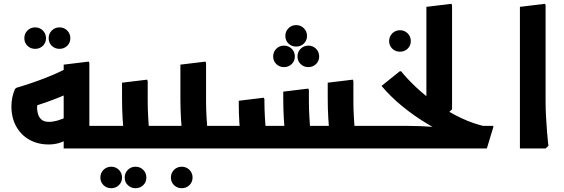

<svg xmlns="http://www.w3.org/2000/svg" viewBox="-20 -781 2965 1010"><path d="M165 -524Q141 -524 124.5 -540Q108 -556 108 -580Q108 -604 124.5 -620.5Q141 -637 165 -637Q189 -637 205.5 -620.5Q222 -604 222 -580Q222 -556 205.5 -540Q189 -524 165 -524ZM293 -524Q269 -524 252.5 -540Q236 -556 236 -580Q236 -604 252.5 -620.5Q269 -637 293 -637Q317 -637 333.5 -620.5Q350 -604 350 -580Q350 -556 333.5 -540Q317 -524 293 -524Z M237 -21Q179 -21 134.5 -46Q90 -71 65 -116.5Q40 -162 40 -221Q40 -270 59 -313L66 -319Q150 -344 220 -371.5Q290 -399 348 -430L414 -326Q363 -298 294 -270Q225 -242 142 -216L177 -232Q177 -232 176 -228Q175 -224 175 -213Q175 -200 179.5 -182.5Q184 -165 197.5 -152.5Q211 -140 237 -140Q258 -140 281.5 -146.5Q305 -153 339 -169L380 -89Q357 -58 319 -39.5Q281 -21 237 -21ZM315 0V-119H536V0ZM315 0V-441L447 -457L450 -449V0ZM536 0V-119Q548 -119 552 -103Q556 -87 556 -60Q556 -35 552 -17.5Q548 0 536 0Z M565 209Q541 209 524.5 193Q508 177 508 153Q508 129 524.5 112.5Q541 96 565 96Q589 96 605.5 112.5Q622 129 622 153Q622 177 605.5 193Q589 209 565 209ZM693 209Q669 209 652.5 193Q636 177 636 153Q636 129 652.5 112.5Q669 96 693 96Q717 96 733.5 112.5Q750 129 750 153Q750 177 733.5 193Q717 209 693 209Z M716 0V-119H843V0ZM843 0V-119Q855 -119 859 -103Q863 -87 863 -60Q863 -35 859 -17.5Q855 0 843 0ZM631 0 634 -42Q634 -42 631 -74.5Q628 -107 625 -158Q622 -209 622 -265V-346L754 -362L757 -354V-247Q757 -206 759.5 -165Q762 -124 764.5 -89.5Q767 -55 769.5 -34.5Q772 -14 772 -14L757 0ZM536 0V-119H642V0ZM536 0Q525 0 520.5 -17.5Q516 -35 516 -61Q516 -87 520.5 -103Q525 -119 536 -119Z M936 209Q912 209 895.5 193Q879 177 879 153Q879 129 895.5 112.5Q912 96 936 96Q960 96 976.5 112.5Q993 129 993 153Q993 177 976.5 193Q960 209 936 209Z M1023 0V-119H1150V0ZM1150 0V-119Q1162 -119 1166 -103Q1170 -87 1170 -60Q1170 -35 1166 -17.5Q1162 0 1150 0ZM929 -312V-441L1061 -457L1064 -449V-312ZM938 0 941 -42Q941 -42 938 -74.5Q935 -107 932 -158Q929 -209 929 -265V-346L1061 -362L1064 -354V-247Q1064 -206 1066.5 -165Q1069 -124 1071.5 -89.5Q1074 -55 1076.5 -34.5Q1079 -14 1079 -14L1064 0ZM843 0V-119H949V0ZM843 0Q832 0 827.5 -17.5Q823 -35 823 -61Q823 -87 827.5 -103Q832 -119 843 -119Z M1474 -428Q1450 -428 1433.5 -444Q1417 -460 1417 -484Q1417 -508 1433.5 -524.5Q1450 -541 1474 -541Q1498 -541 1514.5 -524.5Q1531 -508 1531 -484Q1531 -460 1514.5 -444Q1498 -428 1474 -428ZM1602 -428Q1578 -428 1561.5 -444Q1545 -460 1545 -484Q1545 -508 1561.5 -524.5Q1578 -541 1602 -541Q1626 -541 1642.5 -524.5Q1659 -508 1659 -484Q1659 -460 1642.5 -444Q1626 -428 1602 -428ZM1538 -536Q1514 -536 1497.5 -552Q1481 -568 1481 -592Q1481 -616 1497.5 -632.5Q1514 -649 1538 -649Q1562 -649 1578.5 -632.5Q1595 -616 1595 -592Q1595 -568 1578.5 -552Q1562 -536 1538 -536Z M1808 0V-119H1925V0ZM1925 0V-119Q1937 -119 1941 -103Q1945 -87 1945 -60Q1945 -35 1941 -17.5Q1937 0 1925 0ZM1150 0V-119H1781V0ZM1479 0 1482 -42Q1482 -42 1479 -74.5Q1476 -107 1473 -158Q1470 -209 1470 -265V-299L1602 -315L1605 -307V-247Q1605 -206 1607.5 -165Q1610 -124 1612.5 -89.5Q1615 -55 1617.5 -34.5Q1620 -14 1620 -14L1605 0ZM1245 0 1248 -42Q1248 -42 1245 -68Q1242 -94 1239 -139Q1236 -184 1236 -240V-251L1368 -267L1371 -259V-247Q1371 -206 1373.5 -165Q1376 -124 1378.5 -89.5Q1381 -55 1383.5 -34.5Q1386 -14 1386 -14L1371 0ZM1713 0 1716 -42Q1716 -42 1713 -74.5Q1710 -107 1707 -158Q1704 -209 1704 -265V-346L1836 -362L1839 -354V-247Q1839 -206 1841.5 -165Q1844 -124 1846.5 -89.5Q1849 -55 1851.5 -34.5Q1854 -14 1854 -14L1839 0ZM1150 0Q1139 0 1134.5 -17.5Q1130 -35 1130 -61Q1130 -87 1134.5 -103Q1139 -119 1150 -119Z M2084 -509Q2060 -509 2043.5 -525Q2027 -541 2027 -565Q2027 -589 2043.5 -605.5Q2060 -622 2084 -622Q2108 -622 2124.5 -605.5Q2141 -589 2141 -565Q2141 -541 2124.5 -525Q2108 -509 2084 -509Z M2223 -192V-745L2355 -761L2358 -753V-206L2343 -192ZM2519 -13Q2448 -27 2374.5 -56.5Q2301 -86 2230.5 -128Q2160 -170 2097.5 -221Q2035 -272 1987 -329L2083 -406H2090Q2122 -366 2169.5 -321.5Q2217 -277 2277 -235Q2337 -193 2405 -160.5Q2473 -128 2546 -113ZM1925 0V-119H2113Q2153 -119 2191 -117.5Q2229 -116 2254.5 -114Q2280 -112 2280 -112L2374 -119H2575V-112L2541 0ZM1925 0Q1914 0 1909.5 -17.5Q1905 -35 1905 -61Q1905 -87 1909.5 -103Q1914 -119 1925 -119Z M2715 0V-745L2847 -761L2850 -753V-247Q2850 -206 2852.5 -165Q2855 -124 2857.5 -89.5Q2860 -55 2862.5 -34.5Q2865 -14 2865 -14L2850 0Z"/></svg>

Font: Fustat ExtraBold
Style: Regular
Weight: 800
Designer: Mohamed Gaber, Khaled Hosny, Laura Garcia Mut
Foundry: Kief Type Foundry, Alif Type Foundry, Hard Type Foundry
Version: Version 1.007